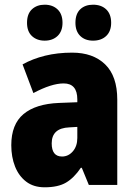

<svg xmlns="http://www.w3.org/2000/svg" viewBox="-20 -787 573 817"><path d="M287 -563Q376 -563 427.5 -513Q479 -463 479 -363V0H358L328 -73H324Q295 -30 261 -10Q227 10 170 10Q123 10 91.5 -14Q60 -38 44 -78.5Q28 -119 28 -169Q28 -258 80 -301.5Q132 -345 231 -349L309 -352V-364Q309 -432 251 -432Q199 -432 122 -391L76 -513Q119 -537 172 -550Q225 -563 287 -563ZM275 -245Q200 -242 200 -177Q200 -121 244 -121Q271 -121 290 -143Q309 -165 309 -200V-247ZM95 -690Q95 -728 116 -747.5Q137 -767 170 -767Q204 -767 225 -747Q246 -727 246 -690Q246 -654 225 -634Q204 -614 170 -614Q137 -614 116 -633.5Q95 -653 95 -690ZM301 -690Q301 -728 321.5 -747.5Q342 -767 376 -767Q411 -767 432 -747Q453 -727 453 -690Q453 -654 432 -634Q411 -614 376 -614Q342 -614 321.5 -634Q301 -654 301 -690Z"/></svg>

Font: Noto Sans Thai Cond Blk
Style: Regular
Weight: 900
Width: 3
Designer: Monotype Design Team
Foundry: Monotype Imaging Inc.
Version: Version 2.002; ttfautohint (v1.8.4.7-5d5b)